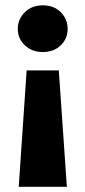

<svg xmlns="http://www.w3.org/2000/svg" viewBox="-20 -566 329 740"><path d="M52.2 154 82.7 -294.7H206.6L237.7 154ZM144.9 -365.5Q103.2 -365.5 75.9 -391.3Q48.5 -417.2 48.5 -454.5Q48.5 -492.4 75.9 -519Q103.2 -545.5 144.9 -545.5Q187.6 -545.5 214.2 -519Q240.7 -492.4 240.7 -454.5Q240.7 -417.2 214.2 -391.3Q187.6 -365.5 144.9 -365.5Z"/></svg>

Font: Montserrat Alternates Thin
Style: Regular
Weight: 100
Designer: Julieta Ulanovsky
Foundry: Julieta Ulanovsky
Version: Version 9.000